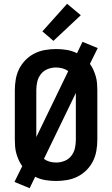

<svg xmlns="http://www.w3.org/2000/svg" viewBox="-20 -940 590 1010"><path d="M136 50 56 17 97 -66Q86 -81 78.5 -98Q71 -115 66 -132.5Q61 -150 59.5 -168.5Q58 -187 58 -205V-465Q58 -494 63 -523Q68 -552 81 -578Q94 -604 115 -625Q136 -646 162 -659Q188 -672 217 -677Q246 -682 275 -682Q303 -682 331 -677.5Q359 -673 385 -660L414 -720L494 -687L453 -604Q464 -589 471.5 -572Q479 -555 484 -537.5Q489 -520 490.5 -501.5Q492 -483 492 -465V-205Q492 -176 487 -147Q482 -118 469 -92Q456 -66 435 -45Q414 -24 388 -11Q362 2 333 7Q304 12 275 12Q247 12 219 7.5Q191 3 165 -10ZM171 -219 339 -566Q325 -576 308.5 -580.5Q292 -585 275 -585Q252 -585 230.5 -576.5Q209 -568 195 -550Q181 -532 176 -510Q171 -488 171 -465ZM275 -85Q298 -85 319.5 -93.5Q341 -102 355 -120Q369 -138 374 -160Q379 -182 379 -205V-451L211 -104Q225 -94 241.5 -89.5Q258 -85 275 -85ZM261 -725 203 -775 333 -920 405 -860Z"/></svg>

Font: Lode
Style: Bold
Weight: 700
Monospace: yes
Designer: Belleve Invis
Foundry: Belleve Invis
Version: Version 29.2.0; ttfautohint (v1.8.3)